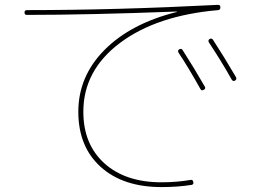

<svg xmlns="http://www.w3.org/2000/svg" viewBox="-20 -719 1040 784"><path d="M711.9 -517.6Q720.7 -522.5 725.6 -514.6Q771.5 -443.4 816.4 -365.2Q821.3 -357.4 812 -352.1Q802.7 -346.7 797.9 -356.4Q750 -442.4 709 -503.9Q704.1 -512.7 711.9 -517.6ZM835.9 -559.6Q844.7 -564.5 849.6 -556.6Q893.6 -489.3 943.4 -404.3Q948.2 -395.5 939.9 -390.1Q931.6 -384.8 925.8 -394.5Q887.7 -462.9 833 -545.9Q828.1 -554.7 835.9 -559.6ZM88.9 -658.2Q80.1 -658.2 80.1 -668Q80.1 -677.7 89.8 -677.7Q453.1 -677.7 870.1 -699.2Q879.9 -699.2 879.9 -689.5Q879.9 -678.7 871.1 -677.7Q620.1 -656.2 470.2 -543.9Q320.3 -431.6 320.3 -262.7Q320.3 -129.9 406.2 -52.2Q492.2 25.4 639.6 25.4Q701.2 25.4 758.8 15.6Q767.6 13.7 769.5 25.4Q771.5 34.2 761.7 36.1Q704.1 44.9 639.6 44.9Q482.4 44.9 391.1 -37.6Q299.8 -120.1 299.8 -262.7Q299.8 -407.2 406.7 -515.1Q513.7 -623 701.2 -669.9Q702.1 -669.9 702.1 -670.9Q702.1 -671.9 701.2 -671.9Q341.8 -658.2 88.9 -658.2Z"/></svg>

Font: Rounded Mgen+ 1mn thin
Style: Regular
Weight: 100
Designer: [Source Han Sans]
Ryoko NISHIZUKA  (kana & ideographs); Paul D. Hunt (Latin, Greek & Cyrillic); Wenlong ZHANG  (bopomofo
Version: Version 1.059.20150602